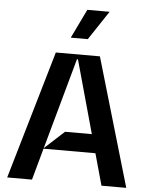

<svg xmlns="http://www.w3.org/2000/svg" viewBox="-63 -1034 840 1085"><g transform="rotate(5 357.0 -491.5)"><path d="M694.6 0H554L503.9 -179.7H209.5L159.8 0H19.2L231.5 -727.3H481.5ZM210.6 -183.2 322.4 -285.5H474.4L359.4 -699.6H353.7ZM404.8 -818.2H308.2L387.8 -983H514.2Z"/></g></svg>

Font: Riot Sans
Style: Bold
Weight: 600
Designer: Rasmus Andersson
Foundry: rsms
Version: Version 4.001